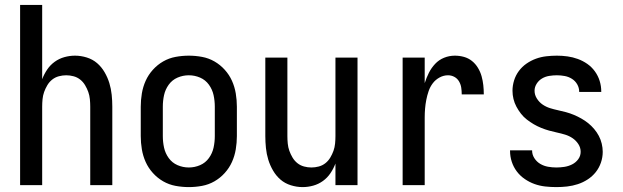

<svg xmlns="http://www.w3.org/2000/svg" viewBox="-20 -755 2540 783"><path d="M62 0V-735H152V-432Q160 -453 172.5 -471.5Q185 -490 203 -503Q221 -516 242.5 -522Q264 -528 286 -528Q310 -528 334 -520.5Q358 -513 376 -497.5Q394 -482 406.5 -460.5Q419 -439 426 -416Q433 -393 435.5 -368.5Q438 -344 438 -320V0H348V-320Q348 -335 346.5 -350.5Q345 -366 340 -380Q335 -394 327 -407.5Q319 -421 307 -430.5Q295 -440 280 -444Q265 -448 250 -448Q235 -448 220 -444Q205 -440 193 -430.5Q181 -421 173 -407.5Q165 -394 160 -380Q155 -366 153.5 -350.5Q152 -335 152 -320V0Z M750 8Q723 8 696 3Q669 -2 645.5 -15.5Q622 -29 603.5 -49.5Q585 -70 574 -94.5Q563 -119 558.5 -146Q554 -173 554 -200V-320Q554 -347 558.5 -374Q563 -401 574 -425.5Q585 -450 603.5 -470.5Q622 -491 645.5 -504.5Q669 -518 696 -523Q723 -528 750 -528Q777 -528 804 -523Q831 -518 854.5 -504.5Q878 -491 896.5 -470.5Q915 -450 926 -425.5Q937 -401 941.5 -374Q946 -347 946 -320V-200Q946 -173 941.5 -146Q937 -119 926 -94.5Q915 -70 896.5 -49.5Q878 -29 854.5 -15.5Q831 -2 804 3Q777 8 750 8ZM750 -72Q774 -72 796 -81.5Q818 -91 832 -110.5Q846 -130 851 -153Q856 -176 856 -200V-320Q856 -344 851 -367Q846 -390 832 -409.5Q818 -429 796 -438.5Q774 -448 750 -448Q726 -448 704 -438.5Q682 -429 668 -409.5Q654 -390 649 -367Q644 -344 644 -320V-200Q644 -176 649 -153Q654 -130 668 -110.5Q682 -91 704 -81.5Q726 -72 750 -72Z M1214 8Q1190 8 1166 0.5Q1142 -7 1124 -22.5Q1106 -38 1093.5 -59.5Q1081 -81 1074 -104Q1067 -127 1064.5 -151.5Q1062 -176 1062 -200V-520H1152V-200Q1152 -185 1153.5 -169.5Q1155 -154 1160 -140Q1165 -126 1173 -112.5Q1181 -99 1193 -89.5Q1205 -80 1220 -76Q1235 -72 1250 -72Q1265 -72 1280 -76Q1295 -80 1307 -89.5Q1319 -99 1327 -112.5Q1335 -126 1340 -140Q1345 -154 1346.5 -169.5Q1348 -185 1348 -200V-520H1438V0H1348V-88Q1340 -67 1327.5 -48.5Q1315 -30 1297 -17Q1279 -4 1257.5 2Q1236 8 1214 8Z M1622 0V-520H1712V-416Q1719 -438 1729 -458Q1739 -478 1754.5 -494.5Q1770 -511 1791 -519.5Q1812 -528 1835 -528Q1854 -528 1872 -523Q1890 -518 1904.5 -506.5Q1919 -495 1929 -478.5Q1939 -462 1944 -444Q1949 -426 1951 -407.5Q1953 -389 1953 -370H1863Q1863 -384 1861 -397.5Q1859 -411 1852 -423Q1845 -435 1833 -441.5Q1821 -448 1807 -448Q1789 -448 1772.5 -439Q1756 -430 1745 -415.5Q1734 -401 1728 -383.5Q1722 -366 1718.5 -348Q1715 -330 1713.5 -312Q1712 -294 1712 -276V0Z M2249 8Q2226 8 2203.5 5.5Q2181 3 2160 -4.5Q2139 -12 2120 -25Q2101 -38 2087.5 -56Q2074 -74 2067 -95.5Q2060 -117 2060 -140V-142H2150V-141Q2150 -124 2159.5 -109.5Q2169 -95 2183.5 -86.5Q2198 -78 2215 -75Q2232 -72 2249 -72Q2265 -72 2281.5 -74.5Q2298 -77 2313 -84.5Q2328 -92 2338 -105.5Q2348 -119 2348 -136Q2348 -153 2338.5 -167.5Q2329 -182 2315 -191.5Q2301 -201 2284.5 -206Q2268 -211 2251.5 -214.5Q2235 -218 2219 -222.5Q2203 -227 2187 -233.5Q2171 -240 2156.5 -248.5Q2142 -257 2128.5 -267.5Q2115 -278 2104.5 -291.5Q2094 -305 2086 -320Q2078 -335 2074 -351.5Q2070 -368 2070 -385Q2070 -406 2076.5 -427Q2083 -448 2096 -465.5Q2109 -483 2127 -495.5Q2145 -508 2165.5 -515.5Q2186 -523 2208 -525.5Q2230 -528 2251 -528Q2273 -528 2294.5 -525Q2316 -522 2336.5 -514.5Q2357 -507 2375 -494.5Q2393 -482 2406 -464Q2419 -446 2425.5 -425Q2432 -404 2432 -382V-380H2342V-381Q2342 -397 2334 -411Q2326 -425 2312.5 -433.5Q2299 -442 2283 -445Q2267 -448 2251 -448Q2236 -448 2220 -445.5Q2204 -443 2190.5 -435Q2177 -427 2168.5 -413.5Q2160 -400 2160 -385Q2160 -368 2169.5 -353Q2179 -338 2193 -328.5Q2207 -319 2223 -314Q2239 -309 2255.5 -305.5Q2272 -302 2288.5 -297.5Q2305 -293 2320.5 -286.5Q2336 -280 2351 -271.5Q2366 -263 2379 -252.5Q2392 -242 2403 -229Q2414 -216 2422 -201Q2430 -186 2434 -169Q2438 -152 2438 -136Q2438 -113 2430.5 -91.5Q2423 -70 2409.5 -53Q2396 -36 2377 -23.5Q2358 -11 2336.5 -4Q2315 3 2293 5.5Q2271 8 2249 8Z"/></svg>

Font: Iosevka SS10 Medium
Style: Regular
Weight: 500
Monospace: yes
Designer: Belleve Invis
Foundry: Belleve Invis
Version: Version 28.0.6; ttfautohint (v1.8.4)